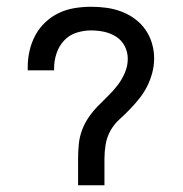

<svg xmlns="http://www.w3.org/2000/svg" viewBox="-20 -548 540 568"><path d="M211 0V-78Q211 -99 213 -120.5Q215 -142 222.5 -162.5Q230 -183 242 -200.5Q254 -218 269 -233.5Q284 -249 299.5 -264Q315 -279 328 -296Q341 -313 349.5 -333Q358 -353 358 -374Q358 -394 349 -411.5Q340 -429 323.5 -439.5Q307 -450 288 -454Q269 -458 249 -458Q227 -458 205.5 -451Q184 -444 169 -427.5Q154 -411 147 -389.5Q140 -368 140 -346V-340H62V-349Q62 -374 67.5 -398Q73 -422 84.5 -443.5Q96 -465 114 -482Q132 -499 154 -509.5Q176 -520 200.5 -524Q225 -528 249 -528Q272 -528 294.5 -525Q317 -522 338.5 -514Q360 -506 378.5 -492.5Q397 -479 410 -460.5Q423 -442 429.5 -420Q436 -398 436 -375Q436 -354 430.5 -333Q425 -312 415.5 -293Q406 -274 392.5 -257Q379 -240 364 -224.5Q349 -209 333 -194.5Q317 -180 306.5 -161Q296 -142 292.5 -120.5Q289 -99 289 -78V0Z"/></svg>

Font: Moesevka
Style: Regular
Weight: 400
Monospace: yes
Designer: Belleve Invis
Foundry: Belleve Invis
Version: Version 32.5.0; ttfautohint (v1.8.4)